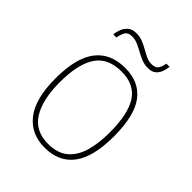

<svg xmlns="http://www.w3.org/2000/svg" viewBox="-202 -812 934 934"><g transform="rotate(45 265.5 -345.0)"><path d="M265 10Q172 10 118.5 -58Q65 -126 65 -267Q65 -407 117 -474.5Q169 -542 270 -542Q365 -542 415.5 -476.5Q466 -411 466 -267Q466 -126 415 -58Q364 10 265 10ZM265 -15Q329 -15 367 -46.5Q405 -78 421.5 -134.5Q438 -191 438 -267Q438 -395 397.5 -456Q357 -517 270 -517Q176 -517 134.5 -454.5Q93 -392 93 -267Q93 -148 134.5 -81.5Q176 -15 265 -15ZM346 -619Q323 -619 302.5 -627.5Q282 -636 263 -646.5Q244 -657 225 -665.5Q206 -674 186 -674Q156 -674 146.5 -655Q137 -636 134 -616H112Q114 -634 121.5 -653.5Q129 -673 145 -686.5Q161 -700 188 -700Q213 -700 233.5 -691.5Q254 -683 272.5 -672.5Q291 -662 309 -653.5Q327 -645 346 -645Q374 -645 383.5 -661.5Q393 -678 396 -698H418Q416 -679 409 -660.5Q402 -642 387.5 -630.5Q373 -619 346 -619Z"/></g></svg>

Font: Noto Serif Tibetan Thin
Style: Regular
Weight: 250
Version: Version 2.103